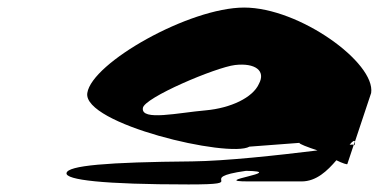

<svg xmlns="http://www.w3.org/2000/svg" viewBox="-20 -732 1004 508"><path d="M156 -274C153 -256 253 -244 479 -244C649 -244 489 -260 631 -280C746 -278 528 -252 637 -252H778C817 -252 846 -280 870 -308C886 -300 899 -296 899 -298L916 -349C914 -350 910 -349 905 -349C912 -358 918 -362 919 -357L962 -486C974 -566 772 -712 626 -712C481 -712 223 -566 211 -486C198 -404 586 -313 640 -344L772 -354C772 -351 793 -343 820 -334C714 -321 577 -306 489 -305C263 -303 159 -294 156 -274ZM358 -446C360 -473 551 -554 602 -560C655 -566 684 -545 665 -510C649 -474 591 -446 524 -440C453 -434 353 -411 358 -446ZM916 -349C918 -349 918 -348 918 -347C919 -352 920 -355 919 -357Z"/></svg>

Font: Ampere
Style: UltExtIta
Weight: 400
Version: Version 1